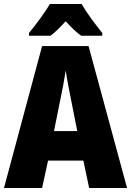

<svg xmlns="http://www.w3.org/2000/svg" viewBox="-20 -947 660 967"><path d="M391 -927H231C210 -889 156 -816 126 -781V-767H234C257 -783 280 -807 311 -840C340 -808 364 -784 389 -767H495V-781C457 -828 417 -882 391 -927ZM429 0H620L426 -715H192L0 0H192L222 -138H400ZM340 -434 369 -287H252L282 -436C293 -487 305 -551 311 -592C317 -549 330 -483 340 -434Z"/></svg>

Font: Noto Sans Arabic UI Cn Bk
Style: Regular
Weight: 900
Width: 3
Designer: Monotype Design Team, Nadine Chahine and Nizar Qandah
Foundry: Monotype Imaging Inc.
Version: Version 2.010